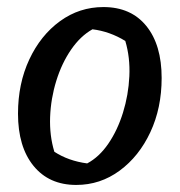

<svg xmlns="http://www.w3.org/2000/svg" viewBox="-20 -514 509 544"><path d="M196 10Q119 10 75 -44Q31 -98 31 -192Q31 -277 63 -345.5Q95 -414 150 -454Q205 -494 273 -494Q351 -494 394.5 -440.5Q438 -387 438 -293Q438 -208 406 -139.5Q374 -71 319 -30.5Q264 10 196 10ZM227 -51Q261 -69 287 -107Q313 -145 328.5 -195Q344 -245 346.5 -298Q349 -351 335 -398Q291 -425 242 -431Q208 -412 181.5 -373.5Q155 -335 139.5 -285Q124 -235 122 -182.5Q120 -130 134 -84Q174 -58 227 -51Z"/></svg>

Font: Piazzolla Medium
Style: Italic
Weight: 500
Italic angle: -11.3°
Designer: Juan Pablo del Peral
Foundry: Huerta Tipografica
Version: Version 1.330